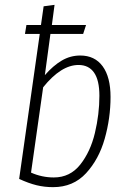

<svg xmlns="http://www.w3.org/2000/svg" viewBox="-20 -761 520 792"><path d="M436 -361Q436 -274 412 -189Q388 -104 335 -46.5Q282 11 199 11Q163 11 130.5 3Q98 -5 59 -23L144 -621H83L89 -658H149L160 -735L205 -741L194 -658H335L323 -621H188L165 -451Q199 -490 234.5 -511Q270 -532 311 -532Q371 -532 403.5 -487.5Q436 -443 436 -361ZM304 -493Q232 -493 158 -401L108 -49Q153 -29 202 -29Q269 -29 311 -82Q353 -135 371.5 -212.5Q390 -290 390 -366Q390 -430 368 -461.5Q346 -493 304 -493Z"/></svg>

Font: Fira Sans Extra Condensed ExtraLight
Style: Italic
Weight: 275
Width: 3
Italic angle: -8°
Designer: Carrois Corporate & Edenspiekermann AG
Foundry: Carrois Corporate GbR & Edenspiekermann AG
Version: Version 4.203